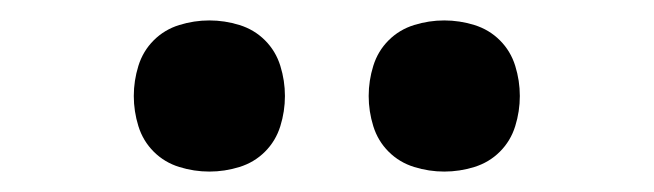

<svg xmlns="http://www.w3.org/2000/svg" viewBox="-20 -764 640 188"><path d="M415 -596Q400 -596 385.5 -600.5Q371 -605 360.5 -615.5Q350 -626 345.5 -640.5Q341 -655 341 -670Q341 -685 345.5 -699.5Q350 -714 360.5 -724.5Q371 -735 385.5 -739.5Q400 -744 415 -744Q430 -744 444.5 -739.5Q459 -735 469.5 -724.5Q480 -714 484.5 -699.5Q489 -685 489 -670Q489 -655 484.5 -640.5Q480 -626 469.5 -615.5Q459 -605 444.5 -600.5Q430 -596 415 -596ZM185 -596Q170 -596 155.5 -600.5Q141 -605 130.5 -615.5Q120 -626 115.5 -640.5Q111 -655 111 -670Q111 -685 115.5 -699.5Q120 -714 130.5 -724.5Q141 -735 155.5 -739.5Q170 -744 185 -744Q200 -744 214.5 -739.5Q229 -735 239.5 -724.5Q250 -714 254.5 -699.5Q259 -685 259 -670Q259 -655 254.5 -640.5Q250 -626 239.5 -615.5Q229 -605 214.5 -600.5Q200 -596 185 -596Z"/></svg>

Font: Iosevka Extended
Style: Bold
Weight: 700
Width: 7
Monospace: yes
Designer: Belleve Invis
Foundry: Belleve Invis
Version: Version 32.5.0; ttfautohint (v1.8.4)